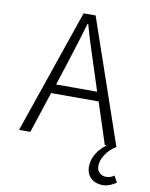

<svg xmlns="http://www.w3.org/2000/svg" viewBox="-94 -729 788 1006"><g transform="rotate(10 300.0 -225.5)"><path d="M522.9 209Q484.9 209 460 187Q435.1 165 435.1 125Q435.1 87.9 456.3 54.4Q477.5 21 507.8 0H497.1L425.8 -219.2H172.9L101.1 0H41L268.1 -660.2H332L559.1 0Q526.9 18.1 504.9 50.5Q482.9 83 482.9 113.8Q482.9 137.2 497.8 150.1Q512.7 163.1 532.2 163.1Q556.2 163.1 575.2 148.9L594.2 183.1Q580.6 193.4 560.3 201.2Q540 209 522.9 209ZM190.9 -268.1H409.2L372.1 -382.8Q326.7 -518.6 301.8 -608.9H297.9Q272.9 -522 228 -382.8Z"/></g></svg>

Font: Office Code Pro D Light
Style: Regular
Weight: 300
Designer: Nathan Rutzky & Paul D. Hunt
Foundry: Adobe Systems Incorporated
Version: Version 1.004;PS 001.004;hotconv 1.0.70;makeotf.lib2.5.58329